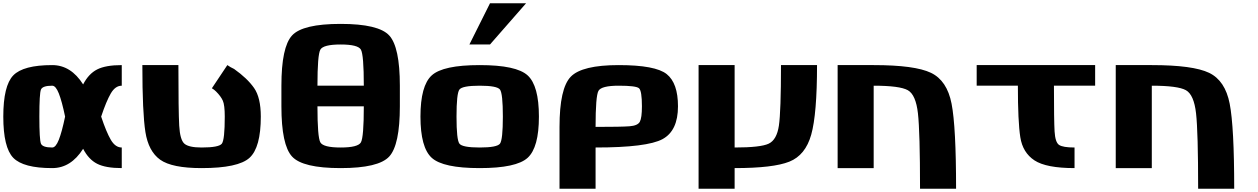

<svg xmlns="http://www.w3.org/2000/svg" viewBox="-20 -1020 7634 1165"><path d="M718.8 -125V0Q621.1 0 569.3 -26.4Q517.6 -52.7 484.4 -117.2Q410.2 0 296.9 0Q121.1 0 60.5 -62.5Q0 -125 0 -312.5Q0 -500 60.5 -562.5Q121.1 -625 296.9 -625Q410.2 -625 484.4 -507.8Q517.6 -572.3 569.3 -598.6Q621.1 -625 718.8 -625V-500Q679.7 -500 652.3 -453.1Q625 -406.2 593.8 -312.5Q625 -218.8 652.3 -171.9Q679.7 -125 718.8 -125ZM296.9 -500Q238.3 -500 228.5 -476.6Q218.8 -453.1 218.8 -312.5Q218.8 -171.9 228.5 -148.4Q238.3 -125 296.9 -125Q318.4 -125 336.9 -171.9Q355.5 -218.8 375 -312.5Q355.5 -406.2 336.9 -453.1Q318.4 -500 296.9 -500Z M1203.1 0Q1023.4 0 952.1 -50.8Q880.9 -101.6 862.3 -218.8Q843.8 -335.9 843.8 -625H1062.5Q1062.5 -343.8 1067.4 -257.8Q1072.3 -171.9 1098.6 -148.4Q1125 -125 1203.1 -125Q1308.6 -125 1326.2 -148.4Q1343.8 -171.9 1343.8 -312.5Q1343.8 -382.8 1332 -409.2Q1320.3 -435.5 1291 -464.8Q1279.3 -476.6 1265.6 -484.4L1359.4 -625Q1378.9 -611.3 1400.4 -601.6Q1480.5 -544.9 1521.5 -486.3Q1562.5 -427.7 1562.5 -312.5Q1562.5 -125 1494.1 -62.5Q1425.8 0 1203.1 0Z M2046.9 -875Q2277.3 -875 2341.8 -804.7Q2406.2 -734.4 2406.2 -500V-375Q2406.2 -140.6 2341.8 -70.3Q2277.3 0 2046.9 0Q1816.4 0 1752 -70.3Q1687.5 -140.6 1687.5 -375V-500Q1687.5 -734.4 1752 -804.7Q1816.4 -875 2046.9 -875ZM1906.2 -375Q1906.2 -187.5 1923.8 -156.2Q1941.4 -125 2046.9 -125Q2152.3 -125 2169.9 -156.2Q2187.5 -187.5 2187.5 -375ZM2046.9 -750Q1941.4 -750 1923.8 -718.8Q1906.2 -687.5 1906.2 -500H2187.5Q2187.5 -687.5 2169.9 -718.8Q2152.3 -750 2046.9 -750Z M3031.2 -312.5Q3031.2 -453.1 3013.7 -476.6Q2996.1 -500 2890.6 -500Q2785.2 -500 2767.6 -476.6Q2750 -453.1 2750 -312.5Q2750 -171.9 2767.6 -148.4Q2785.2 -125 2890.6 -125Q2996.1 -125 3013.7 -148.4Q3031.2 -171.9 3031.2 -312.5ZM3250 -312.5Q3250 -125 3181.6 -62.5Q3113.3 0 2890.6 0Q2668 0 2599.6 -62.5Q2531.2 -125 2531.2 -312.5Q2531.2 -500 2599.6 -562.5Q2668 -625 2890.6 -625Q3113.3 -625 3181.6 -562.5Q3250 -500 3250 -312.5ZM2953.1 -750H2828.1L2953.1 -1000H3171.9Z M3875 -375Q3875 -468.8 3857.4 -484.4Q3839.8 -500 3734.4 -500Q3628.9 -500 3611.3 -468.8Q3593.8 -437.5 3593.8 -250Q3752 -250 3800.8 -253.9Q3849.6 -257.8 3862.3 -281.2Q3875 -304.7 3875 -375ZM4093.8 -375Q4093.8 -226.6 4000 -175.8Q3906.2 -125 3593.8 -125V125H3375V-250Q3375 -484.4 3443.4 -554.7Q3511.7 -625 3734.4 -625Q3957 -625 4025.4 -570.3Q4093.8 -515.6 4093.8 -375Z M4437.5 -625V-125Q4595.7 -125 4644.5 -148.4Q4693.4 -171.9 4706.1 -257.8Q4718.8 -343.8 4718.8 -625H4937.5Q4937.5 -328.1 4902.3 -203.1Q4867.2 -78.1 4769.5 -39.1Q4671.9 0 4437.5 0V125H4218.8V-625Z M5281.2 0H5062.5V-625H5281.2Q5531.2 -625 5628.9 -578.1Q5726.6 -531.2 5753.9 -390.6Q5781.2 -250 5781.2 125H5562.5Q5562.5 -218.8 5549.8 -332Q5537.1 -445.3 5488.3 -472.7Q5439.5 -500 5281.2 -500Z M6500 -125V0Q6328.1 0 6256.8 -46.9Q6185.5 -93.8 6170.9 -187.5Q6156.2 -281.2 6156.2 -500H5906.2V-625H6625V-500H6375Q6375 -289.1 6378.9 -222.7Q6382.8 -156.2 6406.2 -140.6Q6429.7 -125 6500 -125Z M6968.8 0H6750V-625H6968.8Q7218.8 -625 7316.4 -578.1Q7414.1 -531.2 7441.4 -390.6Q7468.8 -250 7468.8 125H7250Q7250 -218.8 7237.3 -332Q7224.6 -445.3 7175.8 -472.7Q7127 -500 6968.8 -500Z"/></svg>

Font: CraftyPE
Style: Regular
Weight: 400
Designer: Erek Butcher
Foundry: Haunted Coop
Version: Version 0.018;April 4, 2024;FontCreator 15.0.0.2962 64-bit